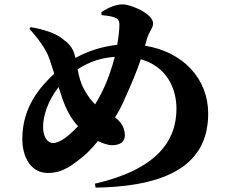

<svg xmlns="http://www.w3.org/2000/svg" viewBox="-20 -819 1040 878"><path d="M505 -559C491 -506 471 -445 440 -386C432 -371 424 -356 415 -342C398 -358 382 -379 366 -408C348 -439 341 -471 335 -502C389 -538 446 -555 505 -559ZM445 -750C466 -748 487 -745 502 -740C517 -735 526 -728 526 -706C526 -686 523 -653 516 -614C442 -606 377 -583 325 -554L323 -562C313 -604 293 -621 264 -643C232 -668 179 -685 120 -695L115 -687C152 -645 189 -598 206 -550L228 -482C169 -426 82 -335 82 -183C82 -107 117 -28 199 -28C270 -28 315 -68 356 -100C374 -114 400 -140 428 -174C449 -164 473 -155 493 -155C528 -155 551 -170 551 -200C551 -237 531 -264 506 -282C521 -306 534 -330 545 -355C584 -441 605 -492 624 -548C745 -514 787 -411 787 -322C787 -174 696 -44 414 21L417 39C790 33 932 -94 932 -300C932 -458 818 -582 643 -610L652 -641C662 -677 680 -689 680 -712C680 -757 577 -799 542 -799C513 -799 481 -788 443 -763ZM248 -421C258 -388 269 -356 278 -335C291 -305 308 -273 337 -242C322 -226 307 -212 293 -200C272 -182 244 -165 222 -165C198 -165 177 -191 177 -239C177 -288 198 -357 248 -421Z"/></svg>

Font: Noto Serif SC Black
Style: Regular
Weight: 900
Designer: Ryoko NISHIZUKA 西塚涼子 (kana & ideographs); Frank Grießhammer (Latin, Greek & Cyrillic); Wenlong ZHANG 张文龙 (bopomofo); San
Foundry: Adobe
Version: Version 2.001;hotconv 1.1.0;makeotfexe 2.6.0